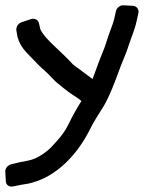

<svg xmlns="http://www.w3.org/2000/svg" viewBox="-26 -524 543 724"><path d="M55 -440C43 -436 33 -422 36 -408L40 -384C40 -383 41 -383 41 -382C51 -348 68 -332 96 -303C109 -290 126 -271 144 -256C160 -243 175 -222 195 -207L216 -190C234 -175 255 -162 270 -152L281 -143C264 -116 250 -92 231 -53C220 -30 205 -11 190 6C168 30 163 38 137 56C101 80 88 80 47 88L18 95C5 98 -7 109 -6 124L-4 160C-3 174 9 182 23 179L53 173C75 169 82 170 113 159C200 129 271 49 313 -36C330 -70 343 -88 365 -124C385 -156 409 -219 424 -261C435 -292 449 -319 460 -355C467 -378 483 -414 489 -444L496 -475C499 -489 489 -501 476 -502L440 -504C428 -505 414 -496 411 -481L404 -450C402 -442 397 -427 390 -409C378 -378 372 -351 360 -324C352 -306 337 -263 323 -226C309 -236 297 -245 276 -261L254 -277C251 -279 244 -286 236 -295C209 -323 194 -335 162 -367C141 -388 130 -404 126 -414L121 -436C118 -450 104 -456 91 -452Z"/></svg>

Font: Reckless Catfish
Style: HeavyIt
Weight: 400
Foundry: Cannot Into Space Fonts
Version: Version 0.2894